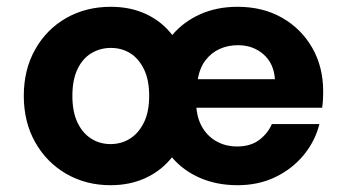

<svg xmlns="http://www.w3.org/2000/svg" viewBox="-20 -533 1015 565"><path d="M305 12Q233 12 175 -21.5Q117 -55 83.5 -114.5Q50 -174 50 -251Q50 -328 83.5 -387.5Q117 -447 175 -480Q233 -513 306 -513Q364 -513 410 -491.5Q456 -470 487 -430Q520 -469 569 -491Q618 -513 679 -513Q754 -513 810.5 -480.5Q867 -448 899 -392Q931 -336 931 -264Q931 -254 930.5 -242Q930 -230 928 -216H558Q561 -181 577 -155.5Q593 -130 619 -116Q645 -102 678 -102Q717 -102 742.5 -121Q768 -140 780 -168H920Q907 -117 873.5 -76.5Q840 -36 790.5 -12Q741 12 679 12Q618 12 568.5 -9.5Q519 -31 486 -70Q455 -31 409 -9.5Q363 12 305 12ZM305 -109Q337 -109 362.5 -125Q388 -141 403.5 -172.5Q419 -204 419 -251Q419 -298 403.5 -329.5Q388 -361 363 -376.5Q338 -392 306 -392Q275 -392 249 -376.5Q223 -361 208 -329.5Q193 -298 193 -251Q193 -204 208 -172.5Q223 -141 248.5 -125Q274 -109 305 -109ZM562 -300H789Q786 -346 755.5 -373Q725 -400 680 -400Q651 -400 626.5 -389Q602 -378 585 -356Q568 -334 562 -300Z"/></svg>

Font: DM Sans 17pt ExtraBold
Style: Regular
Weight: 800
Version: Version 4.004;gftools[0.9.30]